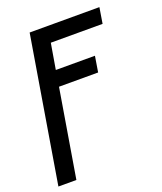

<svg xmlns="http://www.w3.org/2000/svg" viewBox="-136 -609 772 913"><g transform="rotate(-20 250.0 -152.5)"><path d="M1 215 123 -520H476L463 -440H201L179 -310H377L364 -230H166L92 215Z"/></g></svg>

Font: Iosevka Medium
Style: Italic
Weight: 500
Italic angle: -9°
Monospace: yes
Designer: Belleve Invis
Foundry: Belleve Invis
Version: Version 32.5.0; ttfautohint (v1.8.4)